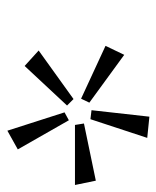

<svg xmlns="http://www.w3.org/2000/svg" viewBox="29 -798 435 534"><g transform="rotate(90 247.0 -530.5)"><path d="M286 -567 304 -728 363 -722 311 -564ZM107 -606 132 -658 265 -561 254 -538ZM327 -521 323 -546 482 -579 494 -521ZM120 -420 255 -517 273 -499 163 -381ZM292 -492 314 -504 395 -362 343 -333Z"/></g></svg>

Font: Ysabeau Semilight
Style: Italic
Weight: 300
Italic angle: -12°
Designer: Christian Thalmann (Catharsis Fonts)
Version: Version 0.003